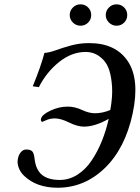

<svg xmlns="http://www.w3.org/2000/svg" viewBox="-20 -858 648 890"><path d="M483.9 -307.1Q420.4 -271 369.1 -271Q338.9 -271 300.5 -290Q262.2 -309.1 233.9 -309.1Q212.4 -309.1 194.3 -301Q176.3 -293 175.8 -293Q173.3 -293 170.9 -297.1Q168.5 -301.3 169.9 -307.1Q173.8 -326.2 213.4 -345Q252.9 -363.8 293.9 -363.8Q327.1 -363.8 359.9 -348.4Q392.6 -333 419.9 -333Q455.1 -333 491.2 -348.1Q502.4 -409.7 499.5 -455.3Q496.6 -501 486.6 -532Q476.6 -563 458 -581.8Q439.5 -600.6 419.7 -608.9Q399.9 -617.2 377 -617.2Q312 -617.2 253.4 -570.1Q194.8 -522.9 160.2 -454.1L131.8 -458Q169.9 -550.8 186 -612.8Q207.5 -613.8 239 -625.2Q270.5 -636.7 310.1 -647.5Q349.6 -658.2 393.1 -658.2Q516.1 -658.2 572.3 -574.5Q628.4 -490.7 595.2 -333Q560.5 -170.4 466.1 -79.1Q371.6 12.2 247.1 12.2Q149.4 12.2 91.8 -43Q74.7 -59.1 66.7 -80.8Q58.6 -102.5 63 -122.1Q66.4 -141.1 77.1 -153.1Q87.9 -165 101.1 -165Q121.6 -165 129.6 -156.2Q137.7 -147.5 140.1 -123Q146 -70.8 174.8 -47.4Q203.6 -23.9 256.8 -23.9Q300.8 -23.9 339.1 -48.3Q377.4 -72.8 405 -114.3Q432.6 -155.8 452.1 -204.1Q471.7 -252.4 483.9 -307.1ZM470.2 -788.1Q470.2 -808.6 484.9 -823.2Q499.5 -837.9 520 -837.9Q541 -837.9 555.4 -823.5Q569.8 -809.1 569.8 -788.1Q569.8 -767.6 555.4 -753.2Q541 -738.8 520 -738.8Q500 -738.8 485.1 -753.4Q470.2 -768.1 470.2 -788.1ZM303.2 -788.1Q303.2 -808.6 317.9 -823.2Q332.5 -837.9 353 -837.9Q374 -837.9 388.4 -823.5Q402.8 -809.1 402.8 -788.1Q402.8 -767.6 388.4 -753.2Q374 -738.8 353 -738.8Q333 -738.8 318.1 -753.4Q303.2 -768.1 303.2 -788.1Z"/></svg>

Font: Common Serif Medium
Style: Italic
Weight: 500
Italic angle: -12°
Designer: Philipp H. Poll, Khaled Hosny
Foundry: Stefan Peev, Context Ltd.
Version: Version 1.026